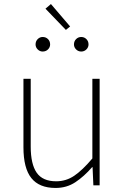

<svg xmlns="http://www.w3.org/2000/svg" viewBox="-20 -917 617 950"><path d="M255 13Q174 13 135 -36Q96 -85 96 -188V-527H132V-192Q132 -105 161.5 -62.5Q191 -20 258 -20Q307 -20 347.5 -47.5Q388 -75 437 -133V-527H473V0H442L438 -90H436Q396 -44 353 -15.5Q310 13 255 13ZM191 -662Q177 -662 166.5 -672.5Q156 -683 156 -697Q156 -713 166.5 -723.5Q177 -734 191 -734Q207 -734 217.5 -723.5Q228 -713 228 -697Q228 -683 217.5 -672.5Q207 -662 191 -662ZM306 -769 205 -874 232 -897 327 -786ZM382 -662Q367 -662 356.5 -672.5Q346 -683 346 -697Q346 -713 356.5 -723.5Q367 -734 382 -734Q397 -734 407.5 -723.5Q418 -713 418 -697Q418 -683 407.5 -672.5Q397 -662 382 -662Z"/></svg>

Font: Shanggu Sans SC VF
Style: Regular
Weight: 250
Designer: GuiWonder
Version: Version 1.021